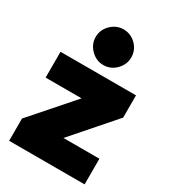

<svg xmlns="http://www.w3.org/2000/svg" viewBox="-183 -841 830 934"><g transform="rotate(30 232.0 -374.0)"><path d="M20 0V-125L222 -355H20V-500H444V-375L242 -144H444V0ZM232 -548Q192 -548 162 -578Q132 -608 132 -648Q132 -689 162 -718.5Q192 -748 232 -748Q273 -748 302.5 -718.5Q332 -689 332 -648Q332 -608 302.5 -578Q273 -548 232 -548Z"/></g></svg>

Font: Figtree Black
Style: Regular
Weight: 900
Designer: Erik Kennedy
Foundry: Erik Kennedy
Version: Version 2.001;gftools[0.9.30]